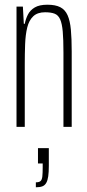

<svg xmlns="http://www.w3.org/2000/svg" viewBox="-20 -538 368 814"><path d="M50 0V-510H77L81 -437H85Q89 -458 98.5 -476.5Q108 -495 127.5 -506.5Q147 -518 181 -518Q215 -518 235.5 -507.5Q256 -497 266.5 -473.5Q277 -450 280.5 -412Q284 -374 284 -320V0H249V-315Q249 -371 246 -404.5Q243 -438 235 -456Q227 -474 211.5 -480Q196 -486 171 -486Q139 -486 121 -469Q103 -452 95.5 -421.5Q88 -391 86.5 -350.5Q85 -310 85 -264V0ZM132 256V235Q146 235 152 229.5Q158 224 159.5 210Q161 196 161 172V155H141V90H187V165Q187 192 184.5 209.5Q182 227 176 237.5Q170 248 159.5 252Q149 256 132 256Z"/></svg>

Font: Saira UltraCondensed Thin
Style: Regular
Weight: 250
Width: 1
Designer: Hector Gatti with collaboration of the Omnibus-Type team
Foundry: Omnibus-Type
Version: Version 1.101